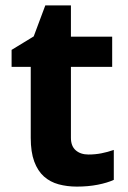

<svg xmlns="http://www.w3.org/2000/svg" viewBox="-20 -682 474 712"><path d="M105 -547 148 -662H243V-546H396V-434H243V-171Q243 -140 261 -124.5Q279 -109 308 -109Q333 -109 356 -113.5Q379 -118 402 -126V-15Q378 -4 342.5 3Q307 10 265 10Q229 10 197.5 1.5Q166 -7 143 -27.5Q120 -48 107 -83Q94 -118 94 -171V-434H23V-497Z"/></svg>

Font: BC Sans
Style: Bold
Weight: 700
Designer: Monotype Design Team
Province of B.C.
Foundry: Monotype Imaging Inc.
Version: Version 2.000;GOOG;noto-source:20170915:90ef993387c0